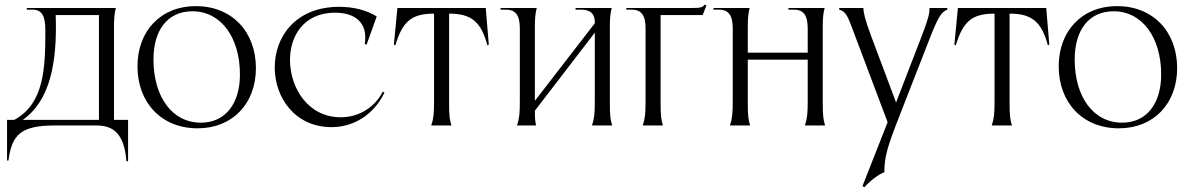

<svg xmlns="http://www.w3.org/2000/svg" viewBox="-20 -534 5059 817"><path d="M401 -24H77C194 -106 224 -270 217 -470H401ZM10 149H16C30 42 66 0 211 0H390C459 0 508 30 518 152H525V-24H465V-416C465 -460 467 -476 473 -500H94V-493H117C158 -493 173 -468 173 -404C173 -244 168 -93 41 -24H10Z M821 12C970 12 1069 -94 1069 -244C1069 -399 967 -508 813 -508C664 -508 565 -402 565 -252C565 -97 667 12 821 12ZM835 -12C711 -12 633 -124 633 -281C633 -406 693 -486 799 -486C920 -486 1001 -375 1001 -217C1001 -93 939 -12 835 -12Z M1391 7C1478 7 1567 -39 1616 -140L1609 -144C1571 -71 1501 -35 1430 -35C1290 -35 1214 -161 1214 -279C1214 -382 1273 -477 1400 -480C1490 -482 1547 -438 1532 -347L1540 -344L1583 -464C1540 -491 1483 -505 1424 -505C1236 -505 1149 -376 1149 -247C1149 -120 1234 7 1391 7Z M1815 0H1901C1893 -25 1891 -45 1891 -95V-476C1984 -476 2027 -443 2054 -341L2060 -344L2047 -500H1671L1656 -344L1662 -341C1693 -443 1731 -476 1827 -476V-105C1827 -50 1825 -30 1815 0Z M2180 0H2261C2256 -25 2256 -39 2256 -59V-63L2511 -395V-105C2511 -50 2509 -30 2499 0H2585C2577 -25 2575 -45 2575 -95V-416C2575 -460 2577 -476 2583 -500H2429V-493H2452C2493 -493 2511 -475 2511 -440V-435L2256 -105V-416C2256 -460 2258 -476 2264 -500H2110V-493H2133C2174 -493 2192 -469 2192 -413V-105C2192 -50 2190 -30 2180 0Z M2715 0H2801C2793 -25 2791 -45 2791 -95V-470H2970L2986 -511L2978 -514C2970 -501 2955 -500 2923 -500H2645V-493H2668C2709 -493 2727 -469 2727 -413V-105C2727 -50 2725 -30 2715 0Z M3086 0H3172C3164 -25 3162 -45 3162 -95V-280H3417V-105C3417 -50 3415 -30 3405 0H3491C3483 -25 3481 -45 3481 -95V-416C3481 -460 3483 -476 3489 -500H3335V-493H3358C3399 -493 3417 -469 3417 -413V-310H3162V-416C3162 -460 3164 -476 3170 -500H3016V-493H3039C3080 -493 3098 -469 3098 -413V-105C3098 -50 3096 -30 3086 0Z M3658 263C3687 230 3723 206 3743 199C3744 132 3753 98 3811 -50L3940 -380C3972 -461 3986 -483 4011 -493V-500H3935C3936 -480 3931 -455 3903 -383L3793 -98L3686 -383C3662 -448 3654 -479 3654 -500H3551V-493C3572 -487 3583 -476 3601 -428L3757 -14L3650 258Z M4200 0H4286C4278 -25 4276 -45 4276 -95V-476C4369 -476 4412 -443 4439 -341L4445 -344L4432 -500H4056L4041 -344L4047 -341C4078 -443 4116 -476 4212 -476V-105C4212 -50 4210 -30 4200 0Z M4741 12C4890 12 4989 -94 4989 -244C4989 -399 4887 -508 4733 -508C4584 -508 4485 -402 4485 -252C4485 -97 4587 12 4741 12ZM4755 -12C4631 -12 4553 -124 4553 -281C4553 -406 4613 -486 4719 -486C4840 -486 4921 -375 4921 -217C4921 -93 4859 -12 4755 -12Z"/></svg>

Font: Sinistre
Style: Regular
Weight: 400
Designer: Jules Durand
Foundry: Collletttivo
Version: Version 69.420;Glyphs 3.2 (3217)